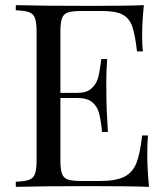

<svg xmlns="http://www.w3.org/2000/svg" viewBox="-20 -728 649 748"><path d="M560.5 0Q492.7 -2.9 331.5 -2.9Q139.6 -2.9 41.5 0V-20Q77.6 -21.5 94 -27.8Q110.4 -34.2 116.5 -51.3Q122.6 -68.4 122.6 -106V-602.1Q122.6 -639.6 116.5 -656.7Q110.4 -673.8 94 -680.2Q77.6 -686.5 41.5 -688V-708Q139.6 -705.1 331.5 -705.1Q478.5 -705.1 540.5 -708Q533.7 -642.6 533.7 -589.8Q533.7 -550.8 536.6 -527.8H513.7Q506.3 -592.8 495.4 -624.5Q484.4 -656.2 458.3 -670.7Q432.1 -685.1 379.4 -685.1H296.4Q260.3 -685.1 243.9 -679.2Q227.5 -673.3 221.4 -656.5Q215.3 -639.6 215.3 -602.1V-366.2H281.7Q316.9 -366.2 335.7 -382.8Q354.5 -399.4 361.1 -421.9Q367.7 -444.3 372.1 -478.5Q372.6 -487.3 374.5 -498H397.5Q394 -448.7 394 -403.8L394.5 -356Q394.5 -305.2 400.4 -213.9H377.4L376 -228Q371.6 -267.6 364.7 -291Q357.9 -314.5 338.6 -330.3Q319.3 -346.2 281.7 -346.2H215.3V-106Q215.3 -68.4 221.4 -51.5Q227.5 -34.7 243.9 -28.8Q260.3 -22.9 296.4 -22.9H369.6Q432.1 -22.9 464.6 -39.6Q497.1 -56.2 511.5 -92.8Q525.9 -129.4 533.7 -200.2H556.6Q553.7 -173.3 553.7 -127.9Q553.7 -71.3 560.5 0Z"/></svg>

Font: TypoPRO Playfair Display
Style: Regular
Weight: 400
Designer: Claus Eggers Sørensen
Foundry: Claus Eggers Sørensen
Version: Version 1.004;PS 001.004;hotconv 1.0.70;makeotf.lib2.5.58329